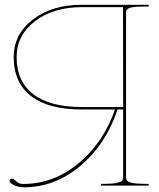

<svg xmlns="http://www.w3.org/2000/svg" viewBox="-20 -780 670 807"><path d="M20 -18.6Q20 -21.5 22.5 -24.9Q25.4 -29.3 30.3 -29.3Q34.2 -29.3 37.6 -26.9Q40 -24.9 44.2 -21.5Q48.3 -18.1 50.3 -16.4Q52.2 -14.6 55.7 -12.5Q59.1 -10.3 61.8 -9.3Q64.5 -8.3 68.4 -7.6Q72.3 -6.8 77.1 -6.8Q205.1 -6.8 309.8 -93.3Q414.6 -179.7 463.4 -319.8H322.3Q183.6 -319.8 110.6 -376.2Q37.6 -432.6 37.6 -540Q37.6 -635.7 117.9 -697.8Q198.2 -759.8 322.3 -759.8H605V-752.4H585Q539.1 -752.4 524.4 -746.6Q509.8 -740.7 509.8 -727.5V-35.2Q509.8 -26.4 513.9 -21Q518.1 -15.6 535.4 -11.5Q552.7 -7.3 585 -7.3H605V0H404.8V-7.3H422.4Q454.6 -7.3 471.9 -11.5Q489.3 -15.6 493.4 -21Q497.6 -26.4 497.6 -35.2V-319.8H474.1Q425.3 -173.3 318.1 -83Q210.9 7.3 79.6 7.3Q47.9 7.3 24.4 -10.7Q20 -13.7 20 -18.6ZM49.8 -540Q49.8 -437.5 120.1 -383.8Q190.4 -330.1 324.2 -330.1H497.6L497.1 -750H324.2Q204.6 -750 127.2 -690.9Q49.8 -631.8 49.8 -540Z"/></svg>

Font: Znikomit
Style: Regular
Weight: 100
Designer: gluk
Foundry: gluk
Version: Version 0.53